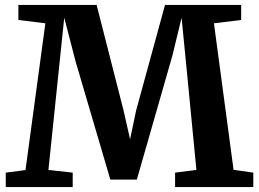

<svg xmlns="http://www.w3.org/2000/svg" viewBox="-20 -763 1056 783"><path d="M84 -69.5 165 -668 55 -681.5V-743H374L484 -312L510.5 -195L535 -312L653 -743H963.5V-681.5L852.5 -668L932.5 -70.5L1013 -59V0H694V-59L781 -70L738.5 -508L720.5 -690.5L683 -536L538 -30.5H430L288.5 -511.5L242 -691L223 -508L177.5 -70L276.5 -59V0H3.5V-59Z"/></svg>

Font: Merriweather 20pt
Style: Bold
Weight: 700
Version: Version 2.100